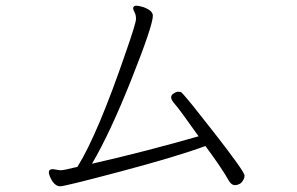

<svg xmlns="http://www.w3.org/2000/svg" viewBox="-20 -673 1040 672"><path d="M446 -643Q446 -653 456.5 -653Q467 -653 482 -648Q515 -636 515 -618Q515 -584 440.5 -396.5Q366 -209 302 -100Q487 -142 675 -196Q607 -292 593 -307.5Q579 -323 579 -332.5Q579 -342 590 -347Q597 -352 604.5 -352Q612 -352 615.5 -349Q619 -346 636 -326Q653 -306 677.5 -274.5Q702 -243 730 -208Q836 -72 836 -58.5Q836 -45 823 -32Q813 -25 801.5 -25Q790 -25 780 -42Q758 -82 699 -162Q602 -126 404.5 -73.5Q207 -21 191 -21Q175 -21 163 -39Q151 -59 151 -70Q151 -81 165 -81L191 -77Q203 -77 251 -89Q322 -203 420 -489Q456 -592 456 -606.5Q456 -621 451 -630Q446 -639 446 -643Z"/></svg>

Font: LXGW WenKai Lite Light
Style: Regular
Weight: 300
Designer: LXGW / Fontworks Inc.
Foundry: LXGW / Fontworks Inc.
Version: Version 1.511; March 25, 2025